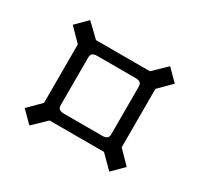

<svg xmlns="http://www.w3.org/2000/svg" viewBox="-102 -687 719 691"><g transform="rotate(30 257.0 -342.0)"><path d="M91 -561 145 -509H369L423 -561L469 -515L418 -464V-221L469 -169L423 -123L371 -175H145L91 -123L45 -169L96 -220V-463L45 -515ZM152 -440V-244Q152 -232 158 -227Q165 -222 178 -222H336Q349 -222 356 -227Q362 -232 362 -244V-440Q362 -452 356 -457Q349 -462 336 -462H178Q165 -462 158 -457Q152 -452 152 -440Z"/></g></svg>

Font: Electrolize
Style: Regular
Weight: 400
Designer: Valery Zaveryaev
Foundry: Cyreal (www.cyreal.org)
Version: Version 1.002